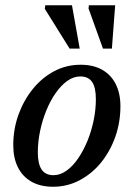

<svg xmlns="http://www.w3.org/2000/svg" viewBox="-20 -700 510 731"><path d="M287 -453.5Q335.5 -453.5 369.2 -434.2Q403 -415 420.8 -379.5Q438.5 -344 438.5 -295.5Q438.5 -234.5 419 -179.2Q399.5 -124 364.8 -81.2Q330 -38.5 283.2 -13.8Q236.5 11 182 11Q134 11 100 -8.2Q66 -27.5 48.2 -63Q30.5 -98.5 30.5 -147Q30.5 -208 50.2 -263Q70 -318 104.8 -361Q139.5 -404 186 -428.8Q232.5 -453.5 287 -453.5ZM183.5 -33Q209 -33 233 -50Q257 -67 277.2 -96.5Q297.5 -126 312.8 -163.2Q328 -200.5 336.5 -241.5Q345 -282.5 345 -322.5Q345 -367.5 330.5 -388.2Q316 -409 286 -409Q260 -409 236.2 -392Q212.5 -375 192 -345.8Q171.5 -316.5 156.2 -279Q141 -241.5 132.5 -200.5Q124 -159.5 124 -120Q124 -75.5 138.8 -54.2Q153.5 -33 183.5 -33ZM283.5 -515H245L150.5 -666.5L152.5 -680H254ZM406 -515H372L317 -668L318.5 -680H418.5Z"/></svg>

Font: Newsreader 16pt Medium
Style: Italic
Weight: 500
Italic angle: -17°
Designer: Hugues Gentile
Foundry: Production Type
Version: Version 1.003